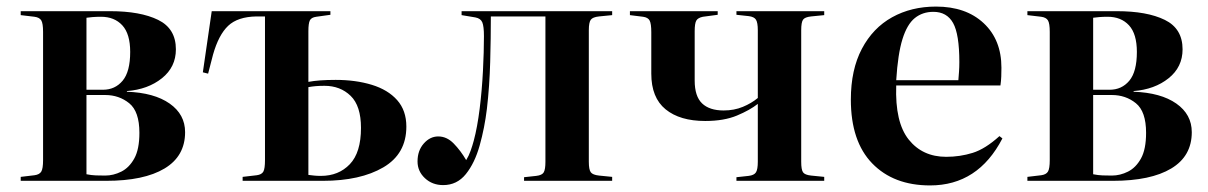

<svg xmlns="http://www.w3.org/2000/svg" viewBox="-20 -550 3674 584"><path d="M43 0V-12L85 -17Q100 -19 105.5 -28Q111 -37 111 -63V-453Q111 -479 105.5 -488Q100 -497 85 -499L43 -504V-516H315Q407 -516 461 -489.5Q515 -463 515 -400Q515 -346 472.5 -312Q430 -278 366 -273V-271Q449 -268 496 -235Q543 -202 543 -148Q543 -75 480.5 -37.5Q418 0 303 0ZM243 -277H293Q330 -277 353 -304.5Q376 -332 376 -392Q376 -447 352 -473Q328 -499 287 -499Q273 -499 261 -498Q249 -497 243 -496ZM300 -16Q325 -16 349 -28Q373 -40 388.5 -68Q404 -96 404 -146Q404 -211 373 -236Q342 -261 300 -261H243V-20Q258 -17 271.5 -16.5Q285 -16 300 -16Z M718 0V-12L761 -17Q776 -19 781 -28Q786 -37 786 -63V-500H760Q703 -499 674 -471.5Q645 -444 628 -384L613 -326L597 -330L624 -516H985V-505L942 -499Q927 -497 922.5 -488Q918 -479 918 -455V-301Q934 -304 954.5 -305.5Q975 -307 1001 -307Q1062 -307 1111 -292Q1160 -277 1188 -245.5Q1216 -214 1216 -165Q1216 -82 1146 -41Q1076 0 962 0ZM956 -15Q1010 -15 1044 -50.5Q1078 -86 1078 -161Q1078 -228 1046.5 -258.5Q1015 -289 967 -289Q952 -289 940.5 -288Q929 -287 918 -285V-18Q926 -17 935 -16Q944 -15 956 -15Z M1328 13Q1295 13 1272.5 -8Q1250 -29 1250 -59Q1250 -92 1269 -113.5Q1288 -135 1313 -135Q1339 -135 1360 -113.5Q1381 -92 1398 -63Q1406 -76 1411.5 -91.5Q1417 -107 1421 -122Q1432 -163 1439 -219.5Q1446 -276 1449 -334.5Q1452 -393 1452 -440Q1452 -470 1447 -482Q1442 -494 1426 -497L1384 -504V-516H1842V-504L1802 -500Q1783 -498 1777 -490Q1771 -482 1771 -458V-58Q1771 -34 1777 -26Q1783 -18 1802 -16L1842 -12V0H1574V-11L1611 -15Q1629 -17 1634 -26Q1639 -35 1639 -58V-500H1473Q1473 -435 1471 -361.5Q1469 -288 1461 -219Q1454 -161 1439 -107.5Q1424 -54 1397 -20.5Q1370 13 1328 13Z M2220 0V-11L2257 -15Q2274 -17 2279.5 -26Q2285 -35 2285 -58V-234Q2261 -215 2221.5 -198.5Q2182 -182 2125 -182Q2048 -182 2004.5 -217.5Q1961 -253 1961 -326V-452Q1961 -478 1956 -487.5Q1951 -497 1936 -499L1896 -504V-516H2163V-505L2118 -499Q2103 -496 2098 -487.5Q2093 -479 2093 -455V-305Q2093 -257 2115.5 -235.5Q2138 -214 2181 -214Q2213 -214 2239.5 -225Q2266 -236 2285 -252V-458Q2285 -481 2279.5 -490Q2274 -499 2257 -501L2220 -505V-516H2487V-504L2447 -500Q2428 -498 2422.5 -490Q2417 -482 2417 -458V-58Q2417 -34 2422.5 -26Q2428 -18 2447 -16L2487 -12V0Z M2809 14Q2698 14 2633 -53Q2568 -120 2568 -247Q2568 -338 2601.5 -401.5Q2635 -465 2693.5 -497.5Q2752 -530 2827 -530Q2918 -530 2972 -479.5Q3026 -429 3026 -344Q3026 -330 3025.5 -317Q3025 -304 3023 -290H2706Q2702 -178 2744 -125.5Q2786 -73 2858 -73Q2900 -73 2938.5 -85Q2977 -97 3020 -136L3029 -129Q2955 14 2809 14ZM2706 -306H2895Q2896 -318 2897 -332Q2898 -346 2898 -361Q2898 -446 2879 -480Q2860 -514 2819 -514Q2786 -514 2762.5 -495Q2739 -476 2725 -431Q2711 -386 2706 -306Z M3105 0V-12L3147 -17Q3162 -19 3167.5 -28Q3173 -37 3173 -63V-453Q3173 -479 3167.5 -488Q3162 -497 3147 -499L3105 -504V-516H3377Q3469 -516 3523 -489.5Q3577 -463 3577 -400Q3577 -346 3534.5 -312Q3492 -278 3428 -273V-271Q3511 -268 3558 -235Q3605 -202 3605 -148Q3605 -75 3542.5 -37.5Q3480 0 3365 0ZM3305 -277H3355Q3392 -277 3415 -304.5Q3438 -332 3438 -392Q3438 -447 3414 -473Q3390 -499 3349 -499Q3335 -499 3323 -498Q3311 -497 3305 -496ZM3362 -16Q3387 -16 3411 -28Q3435 -40 3450.5 -68Q3466 -96 3466 -146Q3466 -211 3435 -236Q3404 -261 3362 -261H3305V-20Q3320 -17 3333.5 -16.5Q3347 -16 3362 -16Z"/></svg>

Font: Literata 72pt SemiBold
Style: Regular
Weight: 600
Designer: Latin by Veronika Burian and Jose Scaglione. Greek by Irene Vlachou. Cyrillic by Vera Evstafieva.
Foundry: TypeTogether
Version: Version 3.002